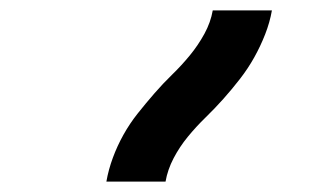

<svg xmlns="http://www.w3.org/2000/svg" viewBox="-20 -792 640 370"><path d="M185 -442Q189 -465 197.5 -488Q206 -511 218 -532.5Q230 -554 245.5 -573.5Q261 -593 277.5 -612Q294 -631 312 -648.5Q330 -666 346 -685.5Q362 -705 374 -727Q386 -749 390 -772H504Q500 -749 491 -726Q482 -703 470 -681.5Q458 -660 442.5 -640Q427 -620 410.5 -601.5Q394 -583 376 -565.5Q358 -548 342 -528.5Q326 -509 314.5 -487Q303 -465 299 -442Z"/></svg>

Font: Iosevka HT Extrabold Extended
Style: Italic
Weight: 800
Width: 7
Italic angle: -9°
Monospace: yes
Designer: Belleve Invis
Foundry: Belleve Invis
Version: Version 32.3.0; ttfautohint (v1.8.4)